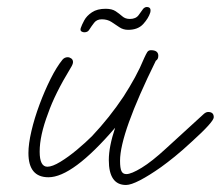

<svg xmlns="http://www.w3.org/2000/svg" viewBox="-20 -493 629 547"><path d="M339 34Q290 34 290 -37Q290 -75 308 -129Q187 12 118 12Q61 12 61 -57Q61 -83 69.5 -119.5Q78 -156 92.5 -195Q107 -234 124 -268Q141 -302 158 -323Q164 -330 173 -330Q178 -330 183 -326.5Q188 -323 188 -316Q188 -310 181 -299Q136 -225 117 -170Q93 -107 93 -61Q93 -18 115 -18Q129 -18 152 -32Q175 -46 199.5 -66.5Q224 -87 242 -105Q292 -158 332 -218Q350 -246 364.5 -272.5Q379 -299 391 -328Q396 -339 399.5 -344.5Q403 -350 410 -350Q431 -350 431 -334Q431 -324 424 -320Q322 -113 322 -35Q322 -14 326 -5.5Q330 3 340 3Q354 3 383.5 -15Q413 -33 453 -70L558 -166Q566 -174 573 -174Q589 -174 589 -159Q589 -146 526 -89Q499 -64 478 -47Q457 -30 439 -17Q405 7 379 20.5Q353 34 339 34ZM220 -401Q216 -401 212 -403.5Q208 -406 210 -413Q213 -422 220 -435Q227 -448 242 -458Q257 -468 281 -468Q299 -468 309.5 -461Q320 -454 328.5 -446.5Q337 -439 350 -439Q367 -439 375 -450Q383 -461 388 -468Q393 -473 398 -473Q412 -473 408 -457Q403 -441 388 -424.5Q373 -408 345 -408Q331 -408 320 -415.5Q309 -423 297.5 -430.5Q286 -438 270 -438Q256 -438 248.5 -428.5Q241 -419 234 -408Q230 -401 220 -401Z"/></svg>

Font: Oooh Baby
Style: Regular
Weight: 400
Designer: Robert E. Leuschke
Foundry: Robert E. Leuschke
Version: Version 1.011; ttfautohint (v1.8.3)